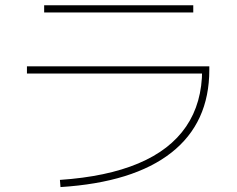

<svg xmlns="http://www.w3.org/2000/svg" viewBox="-20 -746 920 744"><path d="M212.2 -48.9Q393.3 -61.1 516.1 -112.8Q638.9 -164.4 701.1 -255.6Q763.3 -346.7 763.3 -475.6L776.7 -461.1H84.4V-488.9H791.1V-475.6Q791.1 -270 643.9 -154.4Q496.7 -38.9 214.4 -21.1ZM151.1 -697.8V-725.6H728.9V-697.8Z"/></svg>

Font: Paperlogy 1 Thin
Style: Regular
Weight: 250
Designer: redesigned by Lee Juim, glyphs from Gmarket Sans & Montserrat
Foundry: PT&
Version: Version 1.001